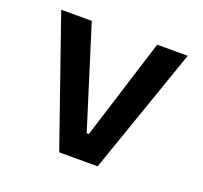

<svg xmlns="http://www.w3.org/2000/svg" viewBox="-97 -628 779 738"><g transform="rotate(20 293.0 -259.0)"><path d="M214.4 0H371.6L551.8 -517.6H426.8L297.4 -105H288.6L159.2 -517.6H34.2Z"/></g></svg>

Font: Cascadia Code NF SemiBold
Style: Regular
Weight: 600
Monospace: yes
Designer: Aaron Bell
Foundry: Saja Typeworks
Version: Version 2404.023